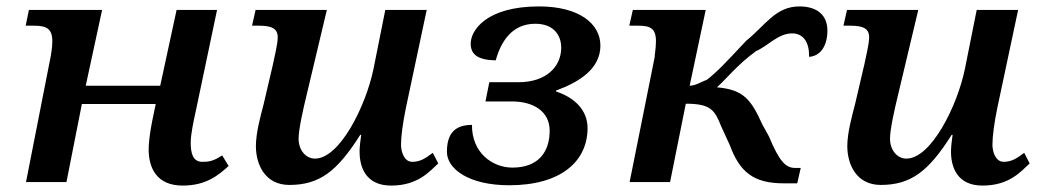

<svg xmlns="http://www.w3.org/2000/svg" viewBox="-20 -567 3231 598"><path d="M549 11C622 11 660 -21 692 -50L672 -83C643 -64 629 -63 610 -63C580 -63 574 -91 574 -123C574 -149 583 -190 590 -222L656 -536H530L479 -300H247L298 -536H70L60 -487H85C125 -487 143 -478 143 -438C143 -416 138 -396 139 -397L61 0H187L235 -243H465L454 -190C446 -150 443 -119 443 -102C443 -45 467 11 549 11Z M1198 11C1281 11 1317 -32 1345 -58L1328 -91C1303 -72 1287 -63 1264 -63C1239 -63 1229 -94 1229 -116C1229 -143 1235 -186 1244 -230L1309 -536H1180L1143 -351C1119 -236 1038 -73 961 -73C932 -73 910 -100 910 -135C910 -165 925 -230 934 -267L998 -536H776L765 -487H786C825 -487 845 -479 845 -451C845 -429 834 -387 830 -366L801 -242C792 -207 777 -154 777 -112C777 -54 806 9 881 9C975 9 1030 -33 1102 -147H1105C1100 -111 1100 -103 1100 -94C1100 -47 1119 11 1198 11Z M1566 10C1729 10 1810 -66 1810 -168C1810 -226 1767 -264 1712 -282V-285C1783 -311 1850 -352 1850 -425C1850 -493 1784 -547 1659 -547C1494 -547 1446 -472 1446 -431C1446 -397 1469 -380 1524 -379C1541 -441 1577 -493 1647 -493C1710 -493 1728 -451 1728 -419C1728 -356 1677 -311 1596 -311H1504L1492 -251H1575C1640 -251 1692 -221 1692 -160C1692 -94 1657 -45 1576 -45C1513 -45 1449 -92 1450 -178C1393 -178 1372 -147 1372 -94C1372 -41 1440 10 1566 10Z M2421 4H2463L2474 -44H2458C2427 -43 2407 -65 2375 -142L2354 -180C2319 -258 2295 -288 2213 -295C2242 -321 2277 -366 2335 -408C2371 -423 2403 -463 2447 -463C2483 -463 2501 -434 2500 -390C2533 -392 2557 -421 2557 -472C2557 -519 2526 -547 2470 -547C2395 -547 2364 -488 2304 -440C2235 -366 2214 -344 2181 -318C2167 -314 2147 -300 2128 -300L2178 -536H1951L1940 -487H1967C2005 -487 2023 -479 2023 -439C2023 -414 2018 -391 2019 -389L1941 0H2067L2116 -244C2194 -244 2206 -224 2226 -174L2253 -115C2284 -31 2327 4 2421 4Z M3040 11C3123 11 3159 -32 3187 -58L3170 -91C3145 -72 3129 -63 3106 -63C3081 -63 3071 -94 3071 -116C3071 -143 3077 -186 3086 -230L3151 -536H3022L2985 -351C2961 -236 2880 -73 2803 -73C2774 -73 2752 -100 2752 -135C2752 -165 2767 -230 2776 -267L2840 -536H2618L2607 -487H2628C2667 -487 2687 -479 2687 -451C2687 -429 2676 -387 2672 -366L2643 -242C2634 -207 2619 -154 2619 -112C2619 -54 2648 9 2723 9C2817 9 2872 -33 2944 -147H2947C2942 -111 2942 -103 2942 -94C2942 -47 2961 11 3040 11Z"/></svg>

Font: Noto Serif Semi
Style: Italic
Weight: 600
Italic angle: -12°
Designer: Monotype Design Team
Foundry: Monotype Imaging Inc.
Version: Version 1.901